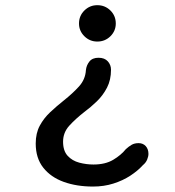

<svg xmlns="http://www.w3.org/2000/svg" viewBox="-20 -508 659 723"><path d="M351 -290.5Q374 -290.5 386 -277Q398 -263.5 398 -245.5Q398 -207 383 -178Q368 -149 344.8 -126.5Q321.5 -104 296.5 -85.5Q264.5 -60.5 241 -34.8Q217.5 -9 217.5 25.5Q217.5 60 234.8 78.8Q252 97.5 278.5 104.5Q305 111.5 332 111.5Q376.5 111.5 406.2 93.8Q436 76 454 53.5Q465 43.5 475.8 37.2Q486.5 31 502 31Q518.5 31 528.8 42.2Q539 53.5 539 71.5Q539 81 534.2 92.8Q529.5 104.5 518 114Q499 135 470.8 153.5Q442.5 172 407 183.2Q371.5 194.5 330 194.5Q269 194.5 220.2 177Q171.5 159.5 143 123.5Q114.5 87.5 114.5 32.5Q114.5 -6.5 129.8 -34.8Q145 -63 169 -85.5Q193 -108 220 -129.5Q253.5 -156 277.5 -182.5Q301.5 -209 303.5 -244Q305.5 -262.5 316.8 -276.5Q328 -290.5 351 -290.5ZM346.5 -488.5Q375.5 -488.5 395.8 -468.5Q416 -448.5 416 -419.5Q416 -391.5 395.8 -371.5Q375.5 -351.5 346.5 -351.5Q318 -351.5 297.8 -371.5Q277.5 -391.5 277.5 -419.5Q277.5 -448.5 297.8 -468.5Q318 -488.5 346.5 -488.5Z"/></svg>

Font: Sono Monospace Medium
Style: Regular
Weight: 500
Designer: Tyler Finck
Foundry: Tyler Finck
Version: Version 2.112